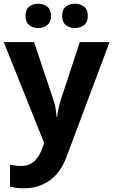

<svg xmlns="http://www.w3.org/2000/svg" viewBox="-20 -772 609 1032"><path d="M0 -546H163L266 -239Q274 -217 278 -193.5Q282 -170 284 -144H287Q290 -170 295.5 -193.5Q301 -217 308 -239L409 -546H569L338 70Q307 155 247.5 197.5Q188 240 110 240Q85 240 66.5 237.5Q48 235 34 232V114Q45 116 60.5 118Q76 120 93 120Q140 120 167.5 91.5Q195 63 208 23L217 -4ZM117 -686Q117 -721 137 -736.5Q157 -752 185 -752Q213 -752 233.5 -736.5Q254 -721 254 -686Q254 -653 233.5 -637Q213 -621 185 -621Q157 -621 137 -637Q117 -653 117 -686ZM314 -686Q314 -721 334 -736.5Q354 -752 383 -752Q411 -752 431.5 -736.5Q452 -721 452 -686Q452 -653 431.5 -637Q411 -621 383 -621Q354 -621 334 -637Q314 -653 314 -686Z"/></svg>

Font: Noto Sans Sinhala UI
Style: Bold
Weight: 700
Designer: Jelle Bosma - Monotype Design Team
Foundry: Monotype Imaging Inc.
Version: Version 2.006; ttfautohint (v1.8.4.7-5d5b)